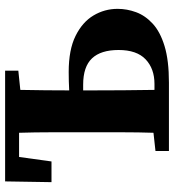

<svg xmlns="http://www.w3.org/2000/svg" viewBox="16 -714 697 770"><g transform="rotate(-90 365.0 -328.5)"><path d="M388 -311Q388 -247 388.5 -184Q389 -121 390 -58H414Q475 -58 512.5 -93.5Q550 -129 550 -202Q550 -273 516.5 -308.5Q483 -344 411 -344Q405 -344 399.5 -344Q394 -344 388 -344ZM20 -471 23 -657H467V-604L390 -596Q389 -545 388.5 -495Q388 -445 388 -400Q406 -401 424.5 -401.5Q443 -402 462 -402Q551 -402 606.5 -374.5Q662 -347 688.5 -302.5Q715 -258 715 -206Q715 -168 701.5 -131.5Q688 -95 655.5 -65Q623 -35 565.5 -17.5Q508 0 419 0H145V-54L218 -62Q220 -123 220 -185Q220 -247 220 -310V-347Q220 -410 220 -473.5Q220 -537 218 -601H121L103 -471Z"/></g></svg>

Font: Source Serif 4
Style: Bold
Weight: 700
Designer: Frank Grießhammer
Foundry: Adobe
Version: Version 4.005;hotconv 1.1.0;makeotfexe 2.6.0